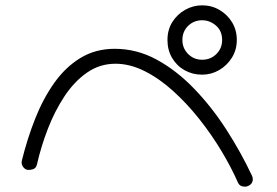

<svg xmlns="http://www.w3.org/2000/svg" viewBox="-20 -687 1040 720"><path d="M738 -407Q702 -407 672.5 -423.5Q643 -440 625.5 -469.5Q608 -499 608 -537Q608 -575 626 -604Q644 -633 674 -650Q704 -667 738 -667Q774 -667 803.5 -649.5Q833 -632 850.5 -603Q868 -574 868 -537Q868 -500 849.5 -470.5Q831 -441 801.5 -424Q772 -407 738 -407ZM738 -463Q770 -463 791.5 -484.5Q813 -506 813 -537Q813 -571 790 -591Q767 -611 738 -611Q707 -611 685.5 -590Q664 -569 664 -537Q664 -506 685.5 -484.5Q707 -463 738 -463ZM898 13Q879 13 872 -3Q847 -60 810 -121.5Q773 -183 727 -241Q681 -299 629 -346Q577 -393 522 -420.5Q467 -448 413 -448Q354 -448 306 -414.5Q258 -381 221.5 -325.5Q185 -270 159.5 -204Q134 -138 119 -72Q116 -57 105 -53Q94 -49 83 -50Q73 -52 66 -62Q59 -72 62 -85Q82 -166 111.5 -241Q141 -316 183 -375.5Q225 -435 281.5 -469.5Q338 -504 410 -504Q493 -504 567.5 -463.5Q642 -423 708 -354.5Q774 -286 828.5 -201.5Q883 -117 925 -28Q928 -21 928 -15Q928 -2 918.5 5.5Q909 13 898 13Z"/></svg>

Font: Hachi Maru Pop
Style: Regular
Weight: 400
Designer: Nontynet
Foundry: Nontynet
Version: Version 1.300